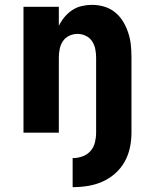

<svg xmlns="http://www.w3.org/2000/svg" viewBox="-20 -548 640 793"><path d="M280 225V105Q301 105 320.5 98Q340 91 353.5 76Q367 61 372 40.5Q377 20 377 0V-310Q377 -328 373.5 -345.5Q370 -363 360.5 -377.5Q351 -392 334.5 -400Q318 -408 300 -408Q282 -408 265.5 -400Q249 -392 239.5 -377.5Q230 -363 226.5 -345.5Q223 -328 223 -310V0H77V-520H223V-441Q232 -460 246 -477Q260 -494 278 -506Q296 -518 317.5 -523Q339 -528 360 -528Q386 -528 411 -520.5Q436 -513 456 -496.5Q476 -480 489 -458Q502 -436 510 -411.5Q518 -387 520.5 -361.5Q523 -336 523 -310V0Q523 31 516.5 62Q510 93 494.5 120.5Q479 148 455 169Q431 190 402.5 202.5Q374 215 343 220Q312 225 280 225Z"/></svg>

Font: Iosevka Custom Heavy Extended
Style: Regular
Weight: 900
Width: 7
Monospace: yes
Designer: Belleve Invis
Foundry: Belleve Invis
Version: Version 11.2.4; ttfautohint (v1.8.4)